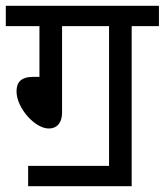

<svg xmlns="http://www.w3.org/2000/svg" viewBox="-20 -642 568 662"><path d="M77 -70V0H434V-552H528V-622H0V-552H116V-377H95C52 -377 37 -358 37 -327C37 -270 100 -199 148 -199C178 -199 194 -220 194 -254V-552H356V-70Z"/></svg>

Font: Noto Sans SemiCondensed
Style: Italic
Weight: 400
Width: 4
Italic angle: -12°
Designer: Monotype Design Team
Foundry: Monotype Imaging Inc.
Version: Version 2.013